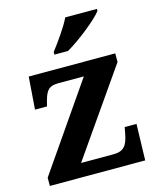

<svg xmlns="http://www.w3.org/2000/svg" viewBox="-115 -846 758 926"><g transform="rotate(-15 264.5 -383.0)"><path d="M203 -619V-606H271C334 -642 433 -721 458 -756V-766H300C279 -721 232 -657 203 -619ZM18 0H494L499 -181H440L434 -149C423 -91 405 -68 353 -68H192L488 -493V-536H56L44 -374H104L110 -398C124 -452 140 -468 187 -468H313L18 -41Z"/></g></svg>

Font: Noto Serif Georgian Bold
Style: Regular
Weight: 700
Designer: Monotype Design Team, Akaki Razmadze
Foundry: Google LLC
Version: Version 2.003